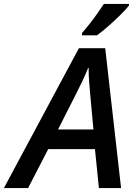

<svg xmlns="http://www.w3.org/2000/svg" viewBox="-78 -960 692 980"><path d="M-58.1 0 324.7 -713.9H459L540 0H426.8L406.7 -198.7H168L65.4 0ZM218.3 -299.3H398.9L382.8 -474.6Q379.9 -506.8 377 -543.5Q374 -580.1 374.5 -612.8H371.6Q358.9 -580.6 343 -546.9Q327.1 -513.2 308.6 -477.5ZM340.8 -779.8V-792Q357.9 -811 378.2 -836.7Q398.4 -862.3 417.7 -889.6Q437 -917 452.1 -939.9H580.1V-931.2Q565.9 -913.1 536.9 -884.3Q507.8 -855.5 475.3 -826.9Q442.9 -798.3 417 -779.8Z"/></svg>

Font: Open Sans SemiBold
Style: Italic
Weight: 600
Italic angle: -12°
Designer: Monotype Design Team
Foundry: Monotype Imaging Inc.
Version: Version 3.003; ttfautohint (v1.8.4)